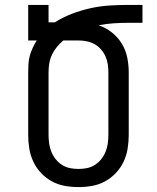

<svg xmlns="http://www.w3.org/2000/svg" viewBox="-20 -755 640 783"><path d="M300 8Q272 8 244 3Q216 -2 191.5 -15.5Q167 -29 147.5 -49.5Q128 -70 116 -95.5Q104 -121 99.5 -149Q95 -177 95 -205V-459Q95 -476 96 -493.5Q97 -511 101.5 -527.5Q106 -544 113.5 -560Q121 -576 130 -590H95V-735H178V-664H204Q237 -685 274 -699Q311 -713 349 -721.5Q387 -730 426.5 -732.5Q466 -735 505 -735H561V-662H505Q474 -662 443.5 -660Q413 -658 382 -652Q412 -642 436.5 -622.5Q461 -603 477 -576.5Q493 -550 499 -520Q505 -490 505 -459V-205Q505 -177 500.5 -149Q496 -121 484 -95.5Q472 -70 452.5 -49.5Q433 -29 408.5 -15.5Q384 -2 356 3Q328 8 300 8ZM300 -66Q318 -66 335 -69.5Q352 -73 367 -82.5Q382 -92 393 -106Q404 -120 410.5 -136Q417 -152 419.5 -169.5Q422 -187 422 -205V-459Q422 -476 419.5 -493Q417 -510 410 -525.5Q403 -541 391.5 -554Q380 -567 365.5 -575Q351 -583 334 -586.5Q317 -590 300 -590H238Q224 -578 212 -563.5Q200 -549 192 -532Q184 -515 181 -496.5Q178 -478 178 -459V-205Q178 -187 180.5 -169.5Q183 -152 189.5 -136Q196 -120 207 -106Q218 -92 233 -82.5Q248 -73 265 -69.5Q282 -66 300 -66Z"/></svg>

Font: Iosevka HT Extended
Style: Regular
Weight: 400
Width: 7
Monospace: yes
Designer: Belleve Invis
Foundry: Belleve Invis
Version: Version 32.3.0; ttfautohint (v1.8.4)